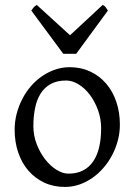

<svg xmlns="http://www.w3.org/2000/svg" viewBox="-20 -740 543 775"><path d="M388.2 -222.2Q388.2 -260.7 375.5 -295.7Q362.8 -330.6 342.8 -357.2Q322.8 -383.8 297.4 -399.4Q272 -415 247.1 -415Q210 -415 184.6 -400.9Q159.2 -386.7 143.8 -362.1Q128.4 -337.4 121.6 -303.7Q114.7 -270 114.7 -231Q114.7 -192.4 128.4 -157.5Q142.1 -122.6 162.8 -96.2Q183.6 -69.8 208.5 -54.4Q233.4 -39.1 255.9 -39.1Q290.5 -39.1 315.4 -52Q340.3 -64.9 356.4 -88.9Q372.6 -112.8 380.4 -146.5Q388.2 -180.2 388.2 -222.2ZM463.9 -236.8Q463.9 -204.1 455.6 -172.9Q447.3 -141.6 432.6 -113.8Q418 -85.9 397.5 -62.3Q377 -38.6 352.3 -21.5Q327.6 -4.4 299.8 5.1Q272 14.6 242.2 14.6Q195.8 14.6 158.4 -2.9Q121.1 -20.5 94.5 -51.3Q67.9 -82 53.5 -124.5Q39.1 -167 39.1 -216.8Q39.1 -249 47.1 -280.3Q55.2 -311.5 69.6 -339.6Q84 -367.7 104.2 -391.4Q124.5 -415 149.2 -432.1Q173.8 -449.2 202.4 -459Q231 -468.8 261.2 -468.8Q307.1 -468.8 344.5 -451.2Q381.8 -433.6 408.4 -402.6Q435.1 -371.6 449.5 -329.1Q463.9 -286.6 463.9 -236.8ZM287.6 -522.9H235.4L106.4 -697.3Q109.9 -702.1 112.3 -705.6Q114.7 -709 116.9 -711.4Q119.1 -713.9 121.8 -715.8Q124.5 -717.8 128.4 -720.2L262.7 -597.7L394.5 -720.2Q402.8 -715.8 406.2 -711.4Q409.7 -707 415.5 -697.3Z"/></svg>

Font: Gentium Plus Eur
Style: Regular
Weight: 400
Designer: J. Victor Gaultney, Annie Olsen, Iska Routamaa, Becca Hirsbrunner
Foundry: SIL International
Version: Version 5.000